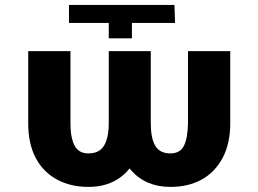

<svg xmlns="http://www.w3.org/2000/svg" viewBox="-20 -731 1023 761"><path d="M411.1 -579.1V-640.1H253.4V-711.4H671.4L673.8 -640.1H502.9V-579.1ZM411.1 -243.2V-528.3H547.4V-243.2Q547.4 -160.2 520 -105Q491.2 -47.9 443.4 -19Q396 9.8 330.1 9.8Q260.3 9.8 206.5 -19Q151.9 -48.3 122.1 -104Q91.8 -160.6 91.8 -243.2V-528.3H259.3V-243.2Q258.8 -188 274.9 -155.3Q291 -123 330.1 -123Q374.5 -123 392.6 -154.3Q411.1 -185.5 411.1 -243.2ZM725.1 -243.2V-528.3H892.6V-243.2Q892.6 -161.6 862.3 -105Q832 -48.3 778.8 -19Q726.1 9.8 655.8 9.8Q558.1 9.8 500.5 -55.2Q442.4 -120.6 442.4 -243.2V-528.3H577.6V-243.2Q577.6 -184.1 594.7 -154.3Q612.3 -123 655.8 -123Q694.3 -123 709.5 -154.3Q724.1 -184.1 725.1 -243.2Z"/></svg>

Font: My Font
Style: Regular
Weight: 500
Designer: Rasmus Andersson
Foundry: rsms
Version: Version 0.001